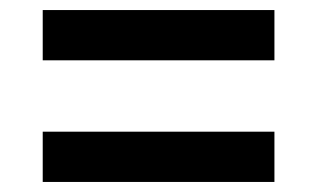

<svg xmlns="http://www.w3.org/2000/svg" viewBox="-20 -541 630 382"><path d="M65 -521H526V-421H65ZM65 -279H526V-179H65Z"/></svg>

Font: CMG Sans SemiBold
Style: Regular
Weight: 600
Designer: Julieta Ulanovsky
Foundry: Julieta Ulanovsky
Version: Version 7.200